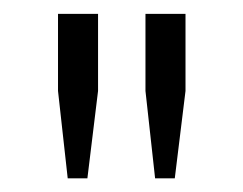

<svg xmlns="http://www.w3.org/2000/svg" viewBox="-20 -782 356 281"><path d="M251.5 -648.9 235.8 -521H207L192.9 -648.9V-761.7H251.5ZM123.5 -648.9 107.9 -521H79.1L64.9 -648.9V-761.7H123.5Z"/></svg>

Font: Ufes Sans Light
Style: Regular
Weight: 200
Designer: Ricardo Esteves & Thais Bronze
Foundry: ProDesignUfes - Ricardo Esteves, Thais Bronze (This is a derivative work, based on Roboto family, by Christian Robertson
Version: Version 2.0